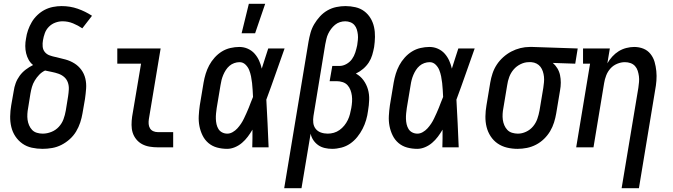

<svg xmlns="http://www.w3.org/2000/svg" viewBox="-20 -775 3540 1010"><path d="M204 8Q175 8 147.5 2Q120 -4 98 -19.5Q76 -35 61 -57.5Q46 -80 39.5 -107Q33 -134 33.5 -163Q34 -192 39 -221L52 -295Q55 -317 62.5 -337.5Q70 -358 83.5 -376.5Q97 -395 115.5 -409Q134 -423 154 -433Q140 -444 131 -460Q122 -476 117.5 -494.5Q113 -513 113 -533Q113 -553 117 -573Q120 -595 127.5 -616.5Q135 -638 147 -658.5Q159 -679 177 -696Q195 -713 215.5 -723.5Q236 -734 259 -738.5Q282 -743 304 -743Q349 -743 389 -729Q429 -715 464 -692L413 -626Q391 -641 364.5 -652Q338 -663 309 -663Q290 -663 271 -656Q252 -649 237.5 -634.5Q223 -620 216 -601Q209 -582 206 -563Q203 -547 204.5 -530Q206 -513 216 -501Q226 -489 241.5 -483.5Q257 -478 272 -475H273Q299 -469 324.5 -462Q350 -455 371.5 -441.5Q393 -428 408 -407.5Q423 -387 429 -361.5Q435 -336 433 -309Q431 -282 427 -254L414 -179Q410 -155 402 -130.5Q394 -106 380.5 -83.5Q367 -61 347 -43Q327 -25 303.5 -13Q280 -1 254.5 3.5Q229 8 204 8ZM205 -72Q227 -72 250 -81Q273 -90 289.5 -108Q306 -126 314 -148Q322 -170 326 -193L338 -267Q341 -286 342 -305Q343 -324 337 -341Q331 -358 318 -369.5Q305 -381 288 -387Q271 -393 253 -396.5Q235 -400 217 -404Q200 -396 186.5 -382Q173 -368 163 -351.5Q153 -335 148 -317.5Q143 -300 140 -282L128 -207Q125 -192 124 -176Q123 -160 125 -145Q127 -130 133 -116Q139 -102 149 -91.5Q159 -81 174 -76.5Q189 -72 205 -72Z M810 0Q788 0 767 -3.5Q746 -7 728 -16.5Q710 -26 697 -42Q684 -58 678 -77Q672 -96 672 -118Q672 -140 675 -161L722 -440H597V-520H825L763 -148Q761 -135 762 -122.5Q763 -110 769 -100Q775 -90 786 -85Q797 -80 810 -80H891V0Z M1175 8Q1147 8 1121.5 1Q1096 -6 1076.5 -22.5Q1057 -39 1045.5 -62.5Q1034 -86 1029 -112Q1024 -138 1025.5 -165.5Q1027 -193 1031 -221L1051 -341Q1055 -364 1062 -387Q1069 -410 1080.5 -431.5Q1092 -453 1109 -472Q1126 -491 1147 -504Q1168 -517 1192 -522.5Q1216 -528 1239 -528Q1263 -528 1284 -518.5Q1305 -509 1319.5 -492.5Q1334 -476 1343 -456Q1352 -436 1357 -414Q1366 -441 1374 -467.5Q1382 -494 1391 -520H1477Q1453 -453 1429.5 -385.5Q1406 -318 1381 -251Q1385 -188 1387.5 -125.5Q1390 -63 1393 0H1307Q1308 -23 1308 -46.5Q1308 -70 1308 -93Q1297 -74 1283.5 -56Q1270 -38 1253 -23.5Q1236 -9 1215.5 -0.5Q1195 8 1175 8ZM1176 -72Q1190 -72 1204 -80Q1218 -88 1228.5 -99.5Q1239 -111 1248 -124.5Q1257 -138 1263.5 -152Q1270 -166 1276.5 -180Q1283 -194 1288.5 -208Q1294 -222 1299.5 -236.5Q1305 -251 1311 -265Q1310 -284 1309 -302Q1308 -320 1306 -338Q1304 -356 1300.5 -373.5Q1297 -391 1290.5 -407Q1284 -423 1271 -435.5Q1258 -448 1240 -448Q1226 -448 1212 -443Q1198 -438 1187 -428.5Q1176 -419 1168 -406.5Q1160 -394 1154.5 -381Q1149 -368 1145.5 -354.5Q1142 -341 1140 -327L1120 -207Q1118 -193 1116.5 -178.5Q1115 -164 1115.5 -149.5Q1116 -135 1119 -121.5Q1122 -108 1129 -96.5Q1136 -85 1148.5 -78.5Q1161 -72 1176 -72ZM1251 -600 1289 -755H1375L1322 -600Z M1475 215 1603 -556Q1607 -579 1613.5 -602.5Q1620 -626 1633 -648Q1646 -670 1663.5 -689Q1681 -708 1703 -720.5Q1725 -733 1749.5 -738Q1774 -743 1797 -743Q1824 -743 1850 -737Q1876 -731 1896 -716Q1916 -701 1929 -679.5Q1942 -658 1947.5 -633Q1953 -608 1952.5 -581Q1952 -554 1948 -527Q1944 -506 1938 -485.5Q1932 -465 1920 -446.5Q1908 -428 1890.5 -413Q1873 -398 1852 -388Q1876 -375 1892 -353Q1908 -331 1915.5 -305Q1923 -279 1922 -250Q1921 -221 1916 -192Q1913 -168 1906 -144Q1899 -120 1887.5 -97.5Q1876 -75 1859.5 -54.5Q1843 -34 1822 -19.5Q1801 -5 1776 1.5Q1751 8 1727 8Q1707 8 1688 3.5Q1669 -1 1654 -11.5Q1639 -22 1628.5 -37.5Q1618 -53 1614 -72L1566 215ZM1704 -72Q1720 -72 1736 -76.5Q1752 -81 1766 -91Q1780 -101 1791 -114.5Q1802 -128 1809.5 -143.5Q1817 -159 1821 -175Q1825 -191 1828 -207Q1831 -224 1832 -240Q1833 -256 1831 -271.5Q1829 -287 1823.5 -301.5Q1818 -316 1808 -327Q1798 -338 1782.5 -343Q1767 -348 1751 -348H1714L1728 -428H1765Q1784 -428 1802 -438Q1820 -448 1831.5 -464Q1843 -480 1849 -499Q1855 -518 1859 -537Q1861 -551 1862.5 -565Q1864 -579 1862.5 -593Q1861 -607 1857 -620Q1853 -633 1844.5 -643Q1836 -653 1823 -658Q1810 -663 1796 -663Q1782 -663 1768 -658.5Q1754 -654 1742.5 -644.5Q1731 -635 1722 -623Q1713 -611 1706.5 -597.5Q1700 -584 1697 -570Q1694 -556 1691 -542L1629 -165Q1626 -147 1628 -129Q1630 -111 1640.5 -97.5Q1651 -84 1668 -78Q1685 -72 1704 -72Z M2175 8Q2147 8 2121.5 1Q2096 -6 2076.5 -22.5Q2057 -39 2045.5 -62.5Q2034 -86 2029 -112Q2024 -138 2025.5 -165.5Q2027 -193 2031 -221L2051 -341Q2055 -364 2062 -387Q2069 -410 2080.5 -431.5Q2092 -453 2109 -472Q2126 -491 2147 -504Q2168 -517 2192 -522.5Q2216 -528 2239 -528Q2263 -528 2284 -518.5Q2305 -509 2319.5 -492.5Q2334 -476 2343 -456Q2352 -436 2357 -414Q2366 -441 2374 -467.5Q2382 -494 2391 -520H2477Q2453 -453 2429.5 -385.5Q2406 -318 2381 -251Q2385 -188 2387.5 -125.5Q2390 -63 2393 0H2307Q2308 -23 2308 -46.5Q2308 -70 2308 -93Q2297 -74 2283.5 -56Q2270 -38 2253 -23.5Q2236 -9 2215.5 -0.5Q2195 8 2175 8ZM2176 -72Q2190 -72 2204 -80Q2218 -88 2228.5 -99.5Q2239 -111 2248 -124.5Q2257 -138 2263.5 -152Q2270 -166 2276.5 -180Q2283 -194 2288.5 -208Q2294 -222 2299.5 -236.5Q2305 -251 2311 -265Q2310 -284 2309 -302Q2308 -320 2306 -338Q2304 -356 2300.5 -373.5Q2297 -391 2290.5 -407Q2284 -423 2271 -435.5Q2258 -448 2240 -448Q2226 -448 2212 -443Q2198 -438 2187 -428.5Q2176 -419 2168 -406.5Q2160 -394 2154.5 -381Q2149 -368 2145.5 -354.5Q2142 -341 2140 -327L2120 -207Q2118 -193 2116.5 -178.5Q2115 -164 2115.5 -149.5Q2116 -135 2119 -121.5Q2122 -108 2129 -96.5Q2136 -85 2148.5 -78.5Q2161 -72 2176 -72Z M2703 8Q2674 8 2647 1.5Q2620 -5 2598 -20Q2576 -35 2561 -58Q2546 -81 2539.5 -107.5Q2533 -134 2533.5 -163Q2534 -192 2539 -221L2559 -341Q2563 -365 2571 -389Q2579 -413 2593 -434.5Q2607 -456 2627 -474Q2647 -492 2670 -504Q2693 -516 2717.5 -522Q2742 -528 2766 -528H2781L3019 -520L3006 -440L2888 -444Q2902 -432 2912 -415.5Q2922 -399 2926 -380Q2930 -361 2930 -340.5Q2930 -320 2926 -299L2906 -179Q2902 -155 2894.5 -131Q2887 -107 2874 -85Q2861 -63 2842 -44.5Q2823 -26 2800 -14Q2777 -2 2752 3Q2727 8 2703 8ZM2705 -72Q2726 -72 2747.5 -82Q2769 -92 2784 -110Q2799 -128 2806.5 -149.5Q2814 -171 2818 -193L2838 -313Q2840 -327 2841.5 -342Q2843 -357 2841.5 -371.5Q2840 -386 2835.5 -399.5Q2831 -413 2823 -423.5Q2815 -434 2802.5 -440.5Q2790 -447 2775 -448H2761Q2740 -448 2718.5 -437.5Q2697 -427 2682 -409.5Q2667 -392 2659 -370.5Q2651 -349 2648 -327L2628 -207Q2625 -192 2624 -176Q2623 -160 2625 -145Q2627 -130 2633 -116Q2639 -102 2649 -91.5Q2659 -81 2674 -76.5Q2689 -72 2704 -72Z M3250 215 3338 -313Q3340 -328 3341.5 -343.5Q3343 -359 3341 -374Q3339 -389 3334.5 -403Q3330 -417 3320.5 -427.5Q3311 -438 3297 -443Q3283 -448 3267 -448Q3247 -448 3226.5 -439.5Q3206 -431 3191.5 -415Q3177 -399 3169 -378.5Q3161 -358 3158 -338L3102 0H3011L3084 -440H3047V-520H3188L3175 -442Q3186 -461 3201 -477.5Q3216 -494 3234.5 -505.5Q3253 -517 3274.5 -522.5Q3296 -528 3316 -528Q3342 -528 3364.5 -519Q3387 -510 3402 -491Q3417 -472 3423.5 -449Q3430 -426 3432.5 -401Q3435 -376 3433 -350.5Q3431 -325 3426 -299L3341 215Z"/></svg>

Font: Iosevka Curly Slab Medium
Style: Italic
Weight: 500
Italic angle: -9°
Monospace: yes
Designer: Belleve Invis
Foundry: Belleve Invis
Version: Version 22.1.2; ttfautohint (v1.8.4)